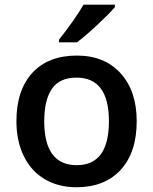

<svg xmlns="http://www.w3.org/2000/svg" viewBox="-20 -786 651 816"><path d="M561 -271Q561 -138.7 493.2 -64.5Q425.3 9.8 304.2 9.8Q228.5 9.8 170.4 -24.4Q112.3 -58.6 81.1 -122.6Q49.8 -186.5 49.8 -271Q49.8 -402.3 117.2 -476.1Q184.6 -549.8 307.1 -549.8Q424.3 -549.8 492.7 -474.4Q561 -398.9 561 -271ZM168 -271Q168 -84 306.2 -84Q442.9 -84 442.9 -271Q442.9 -456.1 305.2 -456.1Q232.9 -456.1 200.4 -408.2Q168 -360.4 168 -271ZM231 -606V-618.2Q258.8 -652.3 288.3 -694.3Q317.9 -736.3 335 -766.1H468.3V-755.9Q442.9 -726.1 392.3 -679Q341.8 -631.8 307.1 -606Z"/></svg>

Font: f1_31487          
Style: Regular
Weight: 600
Foundry: Ascender Corporation
Version: Version 1.10